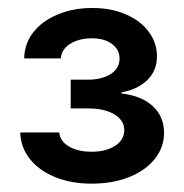

<svg xmlns="http://www.w3.org/2000/svg" viewBox="-20 -803 457 476"><path d="M30.3 -474.6H127Q128.4 -453.1 150.9 -439.9Q173.3 -426.8 207 -426.8Q242.2 -426.8 265.1 -441.4Q288.1 -456.1 288.1 -480.5Q288.1 -504.4 263.7 -519.3Q239.3 -534.2 198.2 -534.2H155.3V-605.5H198.2Q232.9 -605.5 254.6 -619.6Q276.4 -633.8 276.4 -657.2Q276.4 -680.2 257.6 -694.1Q238.8 -708 208 -708Q175.8 -708 154.1 -694.3Q132.3 -680.7 130.9 -658.2H40Q40.5 -694.8 62.7 -723.1Q85 -751.5 123.5 -767.3Q162.1 -783.2 209 -783.2Q255.9 -783.2 292.2 -767.3Q328.6 -751.5 348.9 -724.1Q369.1 -696.8 369.1 -663.1Q369.1 -627 344.5 -603.8Q319.8 -580.6 281.2 -574.2V-571.3Q331.5 -565.4 359.1 -539.6Q386.7 -513.7 386.7 -473.6Q386.7 -437.5 363.5 -408.7Q340.3 -379.9 299.6 -363.8Q258.8 -347.7 207 -347.7Q156.7 -347.7 116.9 -363.8Q77.1 -379.9 54.2 -408.7Q31.2 -437.5 30.3 -474.6Z"/></svg>

Font: Pretendard Std SemiBold
Style: Regular
Weight: 600
Designer: Base glyphs from Inter by Rasmus Andersson; Hangeul glyphs from Noto Sans CJK(Source Han Sans) by Jang Soo-young and Kan
Foundry: Kil Hyung-jin
Version: Version 1.309